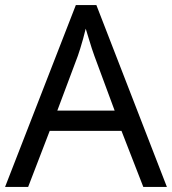

<svg xmlns="http://www.w3.org/2000/svg" viewBox="-20 -737 679 757"><path d="M545 0 459 -221H176L91 0H0L279 -717H360L638 0ZM352 -517Q349 -525 342 -546Q335 -567 328.5 -589.5Q322 -612 318 -624Q313 -604 307.5 -583.5Q302 -563 296.5 -546Q291 -529 287 -517L206 -301H432Z"/></svg>

Font: Noto Sans Ambassadori
Style: Regular
Weight: 400
Designer: Monotype Design Team
Foundry: Monotype Imaging Inc.
Version: Version 2.013